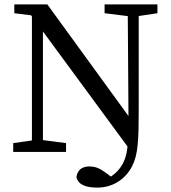

<svg xmlns="http://www.w3.org/2000/svg" viewBox="-20 -690 775 872"><path d="M40 0H280V-40L165 -55H145L40 -40V0ZM578 1H591L602 -110L195 -670H45V-630L165 -615L103 -645L578 1ZM125 0H175V-630L125 -670V0ZM455 -630 575 -615H595L695 -630V-670H455V-630ZM610 -670H560L564 -89L560 -51C560 32 531 86 469 121L494 120L461 95C433 74 412 66 387 66C356 66 333 78 327 114C336 152 375 162 422 162C489 162 548 127 580 65C608 10 610 -56 610 -201V-670Z"/></svg>

Font: Source Serif Variable
Style: Regular
Weight: 389
Designer: Frank Grießhammer
Foundry: Adobe Systems Incorporated
Version: Version 3.001;hotconv 1.0.111;makeotfexe 2.5.65597